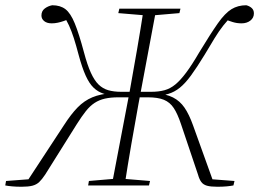

<svg xmlns="http://www.w3.org/2000/svg" viewBox="-36 -707 988 732"><path d="M46 5Q26 5 10 3.5Q-6 2 -16 0L-13 -17L93 -25L67 -15L208 -230Q235 -272 260 -297.5Q285 -323 316 -336Q347 -349 391 -352L410 -340Q380 -343 358.5 -350Q337 -357 320.5 -373Q304 -389 290.5 -419Q277 -449 264 -497Q254 -535 245.5 -561.5Q237 -588 227 -610Q217 -632 202 -654L224 -633Q216 -630 206 -626.5Q196 -623 184.5 -620.5Q173 -618 161 -618Q143 -618 132.5 -626.5Q122 -635 122 -648Q122 -665 134.5 -674.5Q147 -684 163 -687Q194 -687 213.5 -672Q233 -657 249 -618Q265 -579 284 -508Q297 -459 310.5 -429.5Q324 -400 340 -384.5Q356 -369 377 -363Q398 -357 426 -357H483L481 -336H416Q386 -336 364 -331Q342 -326 324.5 -314.5Q307 -303 291.5 -283.5Q276 -264 257 -234L136 -41Q124 -23 113.5 -13Q103 -3 87.5 1Q72 5 46 5ZM300 0 303 -17 408 -26H427L536 -17L532 0ZM390 0 459 -362Q473 -440 486.5 -518Q500 -596 512 -674H560L492 -311Q478 -234 464.5 -156Q451 -78 439 0ZM523 -648 415 -657 419 -674H652L648 -657L543 -648ZM793 5Q767 5 753 1Q739 -3 731.5 -13Q724 -23 719 -41L654 -234Q641 -273 626.5 -295Q612 -317 589 -326.5Q566 -336 527 -336H473L475 -357H540Q569 -357 591 -363Q613 -369 632.5 -385Q652 -401 674 -430.5Q696 -460 724 -508Q767 -579 794.5 -618Q822 -657 846.5 -672Q871 -687 903 -687Q915 -684 923.5 -676.5Q932 -669 932 -656Q932 -639 918.5 -628.5Q905 -618 885 -618Q867 -618 851 -623Q835 -628 823 -633L855 -653Q833 -632 816 -610.5Q799 -589 782.5 -562Q766 -535 744 -498Q714 -449 692 -419Q670 -389 649.5 -372.5Q629 -356 605.5 -349Q582 -342 551 -339L555 -352Q597 -349 623.5 -335.5Q650 -322 667.5 -296.5Q685 -271 700 -229L777 -15L753 -25L858 -17L854 0Q844 2 828.5 3.5Q813 5 793 5Z"/></svg>

Font: Source Serif 4 48pt Light
Style: Italic
Weight: 300
Italic angle: -12°
Designer: Frank Grießhammer
Foundry: Adobe Systems Incorporated
Version: Version 4.004;hotconv 1.0.116;makeotfexe 2.5.65601